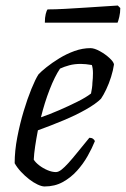

<svg xmlns="http://www.w3.org/2000/svg" viewBox="-20 -674 455 694"><path d="M141 0Q131 0 116 -7Q101 -14 85.5 -26Q70 -38 56 -53Q42 -68 33 -84Q33 -129 42.5 -178Q52 -227 65.5 -272Q79 -317 93.5 -352.5Q108 -388 119 -405Q128 -415 148 -431Q168 -447 194 -463Q220 -479 249 -489.5Q278 -500 307 -500Q321 -500 341 -489Q361 -478 376 -464Q391 -450 392 -441Q389 -420 381.5 -396Q374 -372 364 -351Q354 -330 345 -317Q327 -299 291 -278.5Q255 -258 209.5 -239Q164 -220 117 -203Q111 -172 107 -145Q103 -118 102 -97Q108 -87 121.5 -76.5Q135 -66 151.5 -59Q168 -52 182 -52Q191 -52 202 -60.5Q213 -69 227.5 -85Q242 -101 260.5 -124Q279 -147 303 -176Q311 -176 316 -172.5Q321 -169 323 -164Q313 -139 297 -110.5Q281 -82 258.5 -57Q236 -32 207 -16Q178 0 141 0ZM128 -250Q160 -261 194.5 -276Q229 -291 260 -306.5Q291 -322 309 -336Q311 -345 312.5 -356Q314 -367 314 -374Q316 -392 316 -409.5Q316 -427 312 -439Q301 -441 290.5 -442Q280 -443 272 -443Q249 -443 230.5 -438Q212 -433 197 -426Q178 -398 159.5 -350.5Q141 -303 128 -250ZM142.1 -592Q142.1 -611 145.3 -623.5Q148.4 -636 152 -640Q179 -640 215.5 -642Q251.9 -644 289.7 -646.5Q327.5 -649 358.6 -651Q389.6 -653 405.8 -654L414.8 -645Q414.8 -628 411.2 -613Q407.6 -598 404.9 -592Z"/></svg>

Font: Texturina Medium 12pt ExtraLight
Style: Italic
Weight: 250
Italic angle: -11°
Version: Version 1.002